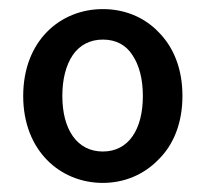

<svg xmlns="http://www.w3.org/2000/svg" viewBox="-20 -830 453 422"><path d="M328 -760C296 -793 253 -810 206 -810C112 -810 31 -740 31 -619C31 -499 112 -428 206 -428C253 -428 296 -446 328 -479C361 -511 381 -559 381 -619C381 -680 361 -727 328 -760ZM271 -709C286 -687 294 -656 294 -619C294 -546 263 -497 206 -497C149 -497 117 -546 117 -619C117 -656 125 -687 140 -709C155 -731 178 -743 206 -743C235 -743 257 -731 271 -709Z"/></svg>

Font: GenSenRounded2 TW M
Style: Regular
Weight: 500
Version: Version 2.100;PS 2.1;hotconv 16.6.51;makeotf.lib2.5.65220 DE